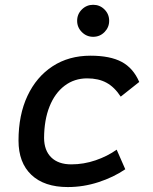

<svg xmlns="http://www.w3.org/2000/svg" viewBox="-20 -755 626 785"><path d="M271.5 -83Q322.3 -83 370.8 -99.6Q419.4 -116.2 457 -143.1L492.2 -63Q444.3 -30.3 382.8 -10.3Q321.3 9.8 257.3 9.8Q161.1 9.8 108.4 -40Q55.7 -89.8 55.7 -180.2Q55.7 -285.2 92.3 -363Q128.9 -440.9 195.1 -484.1Q261.2 -527.3 350.1 -527.3Q430.2 -527.3 477.5 -502Q524.9 -476.6 549.3 -419.9L473.6 -359.9Q448.2 -398.9 415.5 -416.7Q382.8 -434.6 336.4 -434.6Q283.7 -434.6 243.9 -404.3Q204.1 -374 182.4 -319.3Q160.6 -264.6 160.2 -190.9Q160.6 -139.6 189.7 -111.3Q218.8 -83 271.5 -83ZM360.8 -604.5Q334 -604.5 314.7 -623.8Q295.4 -643.1 295.4 -669.9Q295.4 -697.3 314.7 -716.3Q334 -735.4 360.8 -735.4Q388.2 -735.4 407.2 -716.3Q426.3 -697.3 426.3 -669.9Q426.3 -643.1 407.2 -623.8Q388.2 -604.5 360.8 -604.5Z"/></svg>

Font: Cascadia Code PL
Style: Italic
Weight: 400
Italic angle: -10°
Monospace: yes
Designer: Aaron Bell
Foundry: Saja Typeworks
Version: Version 2404.023